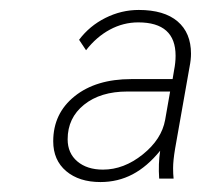

<svg xmlns="http://www.w3.org/2000/svg" viewBox="-20 -727 404 386"><path d="M87 -443Q87 -499 130 -533.5Q173 -568 244 -568H327L330 -586Q333 -601 333 -615Q333 -682 258 -682Q228 -682 201 -667.5Q174 -653 153 -626L139 -647Q160 -675 192 -691Q224 -707 259 -707Q310 -707 337 -684Q364 -661 364 -619Q364 -607 361 -592L332 -428Q328 -404 328 -389Q328 -377 329 -368H300Q298 -398 302 -424Q276 -392 246.5 -376.5Q217 -361 182 -361Q139 -361 113 -383Q87 -405 87 -443ZM312 -486 322 -543H236Q182 -543 149 -516.5Q116 -490 116 -447Q116 -419 135.5 -402.5Q155 -386 187 -386Q229 -386 267 -416.5Q305 -447 312 -486Z"/></svg>

Font: Sarabun Thin
Style: Italic
Weight: 250
Italic angle: -10°
Designer: Suppakit Chalermlarp | Katatrad Co.,Ltd.
Foundry: Cadson Demak Co.,Ltd.
Version: Version 1.000; ttfautohint (v1.6)